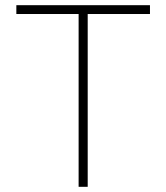

<svg xmlns="http://www.w3.org/2000/svg" viewBox="-20 -720 641 740"><path d="M283 0V-666H43V-700H558V-666H318V0Z"/></svg>

Font: Zen Kaku Gothic Antique Light
Style: Regular
Weight: 300
Designer: Yoshimichi Ohira
Foundry: Positype
Version: Version 1.001